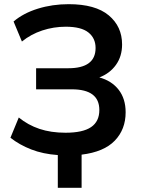

<svg xmlns="http://www.w3.org/2000/svg" viewBox="-20 -735 674 920"><path d="M257 165V8Q186 3 129.5 -19Q73 -41 30 -75L70 -172Q114 -136 169 -117.5Q224 -99 294 -99Q377 -99 416.5 -126Q456 -153 456 -208Q456 -307 324 -307H153V-408H307Q438 -408 438 -505Q438 -552 403.5 -579.5Q369 -607 295 -607Q237 -607 182.5 -589Q128 -571 85 -536L45 -632Q92 -672 161.5 -693.5Q231 -715 309 -715Q437 -715 501 -661.5Q565 -608 565 -522Q565 -465 535.5 -424Q506 -383 456 -364Q515 -348 548.5 -305Q582 -262 582 -197Q582 -115 530 -61Q478 -7 371 6V165Z"/></svg>

Font: Nunito Sans
Style: Bold
Weight: 700
Designer: Vernon Adams
Foundry: Vernon Adams
Version: Version 3.101; ttfautohint (v1.8.4.7-5d5b);gftools[0.9.27]